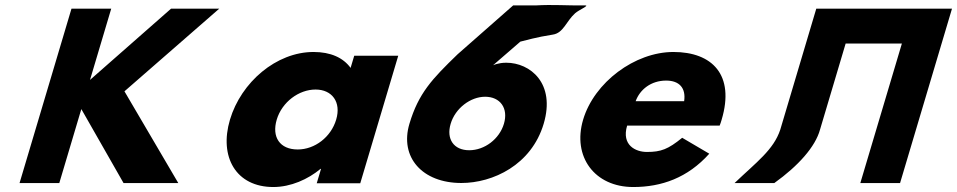

<svg xmlns="http://www.w3.org/2000/svg" viewBox="-20 -737 3848 772"><path d="M696.9 -0.9 480.4 -369.8 861.5 -702.1H667.7L341.9 -415.7L427.2 -702.1H267.4L58.6 -0.9H218.4L307 -298.4L476.8 -0.9Z M904.7 -256C860.1 -106 929 15 1079 15C1149 15 1218.3 -16 1268.8 -58H1270.8L1253.5 0H1428.5L1581.3 -513H1404.3L1389.7 -464C1359.9 -505 1309.7 -528 1240.7 -528C1090.7 -528 949.4 -406 904.7 -256ZM1092.7 -256C1113.9 -327 1181.8 -377 1248.8 -377C1314.8 -377 1352.9 -327 1331.7 -256C1310.9 -186 1246 -136 1177 -136C1105 -136 1071.9 -186 1092.7 -256Z M2292.4 -683.7C2307.5 -697.3 2351.3 -715.3 2333.2 -715.2C2255.6 -714.3 2205.3 -719.4 2133.4 -715.2H2043.3L1820 -518.8C1717.3 -419.4 1662.9 -362.4 1626.2 -239.2C1586.2 -104.9 1677.7 -1.2 1835 -1.2C1961.6 -1.2 2116.6 -73.4 2166 -239.2C2214.6 -402.4 2111.6 -484.8 2015.6 -484.8C1983.3 -484.8 1962.4 -474.6 1962.4 -474.6L2072.2 -569.6C2094.1 -574.7 2135.2 -587.4 2203.1 -597.9C2245.6 -604.4 2256.4 -651.4 2292.4 -683.7ZM1792 -239.2C1810.7 -302.1 1872 -348 1930.6 -348C1991 -348 2024.9 -302.1 2006.2 -239.2C1987.9 -178 1928.6 -132.9 1866.6 -132.9C1804.5 -132.9 1773.7 -178 1792 -239.2Z M2873.6 -232C2876.4 -238 2879.6 -249 2881.7 -256C2935.3 -436 2843.7 -528 2687.7 -528C2532.7 -528 2369.4 -406 2324.7 -256C2280.4 -107 2371 15 2526 15C2640 15 2745.1 -22 2831.9 -119L2723 -183C2666.3 -137 2638 -126 2581 -126C2536 -126 2478.1 -153 2501.6 -232ZM2535.8 -330C2552.8 -377 2597.5 -413 2658.5 -413C2710.5 -413 2738.8 -384 2730.8 -330Z M3277.2 -215.9 3380.2 -561.9H3606.3L3439.2 -0.9H3599L3807.8 -702.1H3648H3421.9H3262.1L3117.4 -215.9C3090.5 -134.3 3021.4 -85 2933.5 -0.9H3093.3C3190.5 -70.6 3258.4 -147.1 3277.2 -215.9Z"/></svg>

Font: Hussar
Style: BdOblThree
Weight: 700
Foundry: Cannot Into Space Fonts
Version: Version 2.00